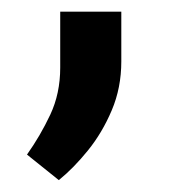

<svg xmlns="http://www.w3.org/2000/svg" viewBox="-20 -127 311 330"><path d="M83.5 -10.7V-106.9H188.5V-21.5Q188.5 23.9 172.1 62.5Q155.8 101.1 131.1 131.6Q106.4 162.1 81.1 182.6L26.4 138.7Q49.3 106.4 66.4 70.1Q83.5 33.7 83.5 -10.7Z"/></svg>

Font: Vazirmatn RD SemiBold
Style: Regular
Weight: 600
Designer: Saber Rastikerdar
Foundry: Saber Rastikerdar
Version: Version 32.102